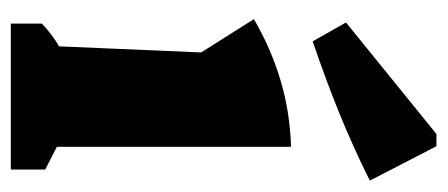

<svg xmlns="http://www.w3.org/2000/svg" viewBox="-250 -556 807 346"><g transform="rotate(90 153.0 -383.5)"><path d="M23 0V-56Q42 -74 64 -87L75 -343L15 -438Q66 -468 123.5 -485.5Q181 -503 245 -505V-83L286 -62V0ZM55 -544 21 -604 222 -767H244L306 -647Q244 -616 182 -591Q120 -566 55 -544Z"/></g></svg>

Font: Piazzolla ExtraBold
Style: Regular
Weight: 800
Designer: Juan Pablo del Peral
Foundry: Huerta Tipografica
Version: Version 1.330